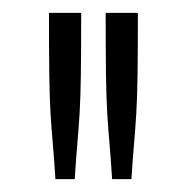

<svg xmlns="http://www.w3.org/2000/svg" viewBox="-20 -685 290 298"><path d="M56 -665H106Q106 -605 105.5 -569Q105 -533 103.5 -508.5Q102 -484 100 -461.5Q98 -439 96 -407H66Q64 -439 62 -461.5Q60 -484 58.5 -508Q57 -532 56.5 -568.5Q56 -605 56 -665ZM144 -665H194Q194 -605 193.5 -569Q193 -533 191.5 -508.5Q190 -484 188 -461.5Q186 -439 184 -407H154Q152 -439 150 -461.5Q148 -484 146.5 -508Q145 -532 144.5 -568.5Q144 -605 144 -665Z"/></svg>

Font: Inconsolata UltraCondensed
Style: Regular
Weight: 400
Width: 1
Monospace: yes
Designer: Raph Levien, Cyreal, Brenton Simpson
Foundry: Raph Levien, Cyreal, Google
Version: Version 3.001; ttfautohint (v1.8.2.53-6de2)